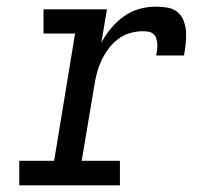

<svg xmlns="http://www.w3.org/2000/svg" viewBox="-20 -558 640 578"><path d="M38 0V-74H143L206 -457H111V-530H302L285 -429Q297 -452 314 -472.5Q331 -493 352.5 -508.5Q374 -524 399 -531Q424 -538 449 -538Q467 -538 484.5 -535Q502 -532 514.5 -521.5Q527 -511 533 -495Q539 -479 540 -461.5Q541 -444 539 -426Q537 -408 534 -391H450Q452 -399 453 -408Q454 -417 453.5 -425.5Q453 -434 450.5 -442Q448 -450 442 -455.5Q436 -461 427.5 -462.5Q419 -464 410 -464Q391 -464 371.5 -458.5Q352 -453 335.5 -440.5Q319 -428 306.5 -411Q294 -394 285.5 -376Q277 -358 272 -339Q267 -320 264 -301L226 -74H341V0Z"/></svg>

Font: Iosevka Slab Extended Oblique
Style: Regular
Weight: 400
Width: 7
Italic angle: -9°
Monospace: yes
Designer: Belleve Invis
Foundry: Belleve Invis
Version: Version 11.1.0; ttfautohint (v1.8.3)